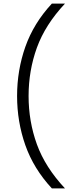

<svg xmlns="http://www.w3.org/2000/svg" viewBox="-20 -828 402 1068"><path d="M268.5 220Q167 110.5 121 -20.2Q75 -151 75 -294Q75 -437 121 -567.8Q167 -698.5 268.5 -808H341.5Q231.5 -690.5 185.2 -562.8Q139 -435 139 -294Q139 -153 185.2 -25.2Q231.5 102.5 341.5 220Z"/></svg>

Font: Encode Sans Expanded Expanded Light
Style: Regular
Weight: 300
Width: 7
Designer: Multiple Designers
Foundry: Impallari Type
Version: Version 3.000; ttfautohint (v1.8.3) -l 8 -r 50 -G 200 -x 14 